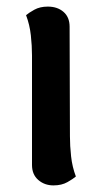

<svg xmlns="http://www.w3.org/2000/svg" viewBox="-20 -548 304 582"><path d="M192 -135Q192 -106 195.5 -74Q199 -42 210 -13Q202 -6 184.5 4Q167 14 142 14Q115 14 96 -2.5Q77 -19 77 -48V-380Q77 -409 73.5 -441Q70 -473 59 -502Q67 -509 84 -518.5Q101 -528 125 -528Q154 -528 172.5 -512Q191 -496 191 -467Z"/></svg>

Font: Arima SemiBold
Style: Regular
Weight: 600
Designer: Joana Correia and Natanael Gama
Foundry: NDISCOVER
Version: Version 1.101;gftools[0.9.23]